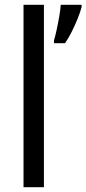

<svg xmlns="http://www.w3.org/2000/svg" viewBox="-20 -873 360 800"><path d="M163 -93H78V-853H163ZM320 -844Q315 -824 304 -796.5Q293 -769 279 -741Q265 -713 251 -693H205V-705Q210 -721 216 -748.5Q222 -776 227 -805Q232 -834 233 -853H320Z"/></svg>

Font: Noto Sans Kannada UI SemiCondensed
Style: Regular
Weight: 400
Width: 4
Designer: Jelle Bosma - Monotype Design Team
Foundry: Monotype Imaging Inc.
Version: Version 2.005; ttfautohint (v1.8.4.7-5d5b)